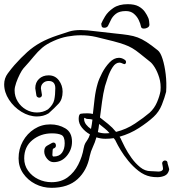

<svg xmlns="http://www.w3.org/2000/svg" viewBox="-65 -788 831 920"><path d="M745 27Q740 47 724 54Q708 61 689 61Q671 61 656 58Q626 52 599 31Q572 10 550 -17Q528 -44 513 -69Q498 -94 492 -107Q490 -112 487 -117Q484 -122 480 -126Q461 -123 440 -123Q418 -123 397 -130Q390 -105 380 -84Q370 -63 365 -40Q352 29 306.5 70.5Q261 112 182 112Q140 112 104 93.5Q68 75 46 43Q24 11 24 -29Q24 -74 44.5 -111Q65 -148 99.5 -170Q134 -192 176 -192Q216 -192 248 -173Q280 -154 280 -109Q280 -71 255 -41Q230 -11 192 -11Q174 -11 160.5 -27.5Q147 -44 147 -62Q147 -82 160 -89.5Q173 -97 184 -103Q188 -105 190 -105Q203 -105 203 -90Q203 -82 195 -78Q191 -77 189 -74.5Q187 -72 187 -64Q187 -60 186.5 -55.5Q186 -51 186 -47Q186 -38 192 -38Q219 -38 232 -56Q245 -74 245 -102Q245 -134 229 -141.5Q213 -149 184 -149Q130 -149 90.5 -117Q51 -85 51 -29Q51 4 69.5 30Q88 56 118 70.5Q148 85 182 85Q228 85 259.5 61.5Q291 38 310 0.5Q329 -37 336 -78Q339 -94 344 -102.5Q349 -111 355 -119.5Q361 -128 366 -144Q343 -157 327.5 -176.5Q312 -196 312 -218Q312 -241 322 -243Q332 -245 355 -245Q368 -245 380 -242Q384 -279 388.5 -316.5Q393 -354 403 -388Q409 -409 424 -438Q439 -467 460 -489Q481 -511 505 -511Q519 -511 532 -502Q539 -498 539 -490Q539 -485 535 -482Q531 -479 524 -483Q514 -488 508 -488Q489 -488 475 -466.5Q461 -445 452 -418.5Q443 -392 438 -375Q429 -339 424 -301Q419 -263 414 -225Q432 -211 453 -194Q474 -177 491 -156Q540 -168 582 -196Q624 -224 652 -248Q675 -269 687.5 -298.5Q700 -328 704 -352Q707 -387 698 -416Q689 -445 676.5 -465Q664 -485 653 -493Q624 -516 605 -531.5Q586 -547 569 -557Q552 -567 531 -574.5Q510 -582 478 -590.5Q446 -599 395 -611Q360 -619 322 -619Q291 -619 258 -613Q225 -607 192 -592Q158 -577 137 -559Q116 -541 96.5 -517Q77 -493 47 -460Q40 -452 30 -432.5Q20 -413 12.5 -391.5Q5 -370 5 -355Q5 -326 20 -301.5Q35 -277 59.5 -263Q84 -249 112 -249Q126 -249 139 -252.5Q152 -256 165 -264Q190 -286 195 -310Q200 -334 200 -365Q200 -400 168 -400Q152 -400 141.5 -390Q131 -380 131 -365Q131 -361 133.5 -349Q136 -337 136 -333Q136 -327 132 -323.5Q128 -320 123 -320Q118 -320 113.5 -323.5Q109 -327 109 -333Q109 -337 106.5 -349Q104 -361 104 -365Q104 -393 122 -410Q140 -427 168 -427Q199 -427 217 -403Q235 -379 235 -349Q235 -312 216 -291.5Q197 -271 168 -245Q155 -237 141 -233.5Q127 -230 112 -230Q74 -230 37.5 -252.5Q1 -275 -22 -310.5Q-45 -346 -45 -384Q-45 -413 -27.5 -436.5Q-10 -460 4 -476Q36 -512 65.5 -538.5Q95 -565 129.5 -584Q164 -603 209 -618Q245 -630 267 -637Q289 -644 322 -644Q349 -644 395 -638Q451 -631 487.5 -627.5Q524 -624 549.5 -620Q575 -616 595 -608.5Q615 -601 637.5 -586.5Q660 -572 691 -547Q704 -537 714 -505.5Q724 -474 729 -432Q734 -390 731 -348Q724 -320 710.5 -286Q697 -252 671 -228Q643 -202 600.5 -174.5Q558 -147 508 -133Q510 -129 512.5 -125.5Q515 -122 516 -118Q521 -107 533.5 -82.5Q546 -58 565 -31.5Q584 -5 607 13.5Q630 32 656 32Q667 32 677 33Q687 34 694 34Q710 34 715 25Q716 24 716 21Q716 15 714 5.5Q712 -4 712 -5Q712 -12 716.5 -15.5Q721 -19 725 -19Q738 -19 738 -5Q738 -3 742.5 10.5Q747 24 745 27ZM378 -215Q368 -218 355 -218Q348 -218 343 -222Q338 -226 338 -218Q338 -204 347.5 -191.5Q357 -179 371 -170Q373 -181 375 -192.5Q377 -204 378 -215ZM460 -150Q449 -163 435.5 -173.5Q422 -184 410 -194Q409 -184 407.5 -174.5Q406 -165 404 -155Q422 -149 440 -149Q445 -149 450.5 -149.5Q456 -150 460 -150ZM547 -768Q580 -768 599 -757.5Q618 -747 629 -731.5Q640 -716 646 -701Q648 -697 649.5 -686Q651 -675 651 -670Q651 -661 642.5 -656Q634 -651 625 -651Q613 -651 611 -659Q608 -675 599.5 -692.5Q591 -710 576 -722.5Q561 -735 538 -735Q507 -735 490.5 -722Q474 -709 466.5 -692.5Q459 -676 453 -665Q452 -662 447.5 -658.5Q443 -655 435 -655Q424 -655 422 -662.5Q420 -670 420 -674Q425 -687 438.5 -709.5Q452 -732 478.5 -750Q505 -768 547 -768Z"/></svg>

Font: Ingrid Darling
Style: Regular
Weight: 400
Designer: Robert E. Leuschke
Foundry: Robert E. Leuschke
Version: Version 1.010; ttfautohint (v1.8.3)